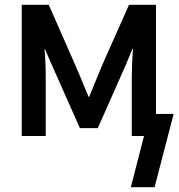

<svg xmlns="http://www.w3.org/2000/svg" viewBox="-20 -571 750 806"><path d="M71.3 0V-550.8H184.6L293 -304.7Q307.6 -272.5 351.6 -165H354.5Q360.4 -178.7 380.9 -229.5Q401.4 -280.3 412.1 -304.7L521.5 -550.8H634.8V0H533.2V-245.1Q533.2 -297.9 538.1 -366.2H536.1L507.8 -297.9L390.6 -33.2H315.4L199.2 -294.9L168.9 -364.3H167Q171.9 -308.6 171.9 -245.1V0ZM529.3 214.8 608.4 -92.8H709L628.9 214.8Z"/></svg>

Font: Gothic A1 SemiBold
Style: Regular
Weight: 600
Version: Version 2.50